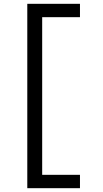

<svg xmlns="http://www.w3.org/2000/svg" viewBox="-20 -843 540 1006"><path d="M123 143V-823H399V-753H201V73H399V143Z"/></svg>

Font: Moesevka
Style: Regular
Weight: 400
Monospace: yes
Designer: Belleve Invis
Foundry: Belleve Invis
Version: Version 32.5.0; ttfautohint (v1.8.4)